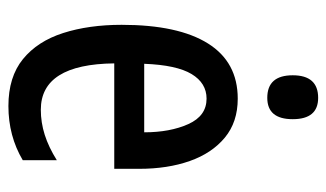

<svg xmlns="http://www.w3.org/2000/svg" viewBox="-184 -602 795 468"><g transform="rotate(90 214.0 -367.5)"><path d="M220 -549Q277 -549 315 -517.5Q353 -486 372 -432Q391 -378 391 -309V-248H134Q136 -69 247 -69Q278 -69 308 -78.5Q338 -88 370 -108V-25Q311 10 238 10Q167 10 123.5 -25.5Q80 -61 60 -123.5Q40 -186 40 -266Q40 -404 85.5 -476.5Q131 -549 220 -549ZM220 -473Q182 -473 160 -436.5Q138 -400 135 -321H302Q302 -384 282 -428.5Q262 -473 220 -473ZM218 -745Q270 -745 270 -683Q270 -621 218 -621Q163 -621 163 -683Q163 -745 218 -745Z"/></g></svg>

Font: Noto Sans Tamil ExtraCondensed Medium
Style: Regular
Weight: 500
Width: 2
Designer: Jelle Bosma - Monotype Design Team
Foundry: Monotype Imaging Inc.
Version: Version 2.004; ttfautohint (v1.8.4.7-5d5b)